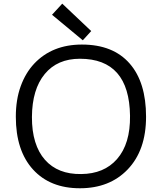

<svg xmlns="http://www.w3.org/2000/svg" viewBox="-20 -1006 874 1036"><path d="M65.4 -376Q65.4 -468.3 91.6 -540.5Q117.7 -612.8 165 -663.1Q262.2 -765.6 421.9 -765.6Q590.3 -765.6 679.7 -663.1Q768.1 -562 768.1 -376Q768.1 -194.8 668.5 -91.3Q571.3 9.8 411.1 9.8Q250.5 9.8 158.2 -91.3Q65.4 -193.4 65.4 -376ZM152.3 -375Q151.9 -299.3 169.9 -241Q188 -182.6 222.7 -143.6Q292.5 -64.9 418 -66.9Q541.5 -67.9 611.3 -147.5Q683.6 -230 681.6 -381.3Q677.7 -689 411.1 -689Q289.6 -689 221.7 -606.9Q153.3 -524.4 152.3 -375ZM426.8 -788.6 260.7 -926.3 315.9 -986.3 472.2 -838.4Z"/></svg>

Font: Duru Sans
Style: Regular
Weight: 400
Designer: Onur Yazõcõgil
Foundry: Onur Yazõcõgil
Version: Version 1.002